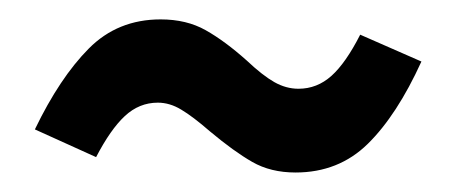

<svg xmlns="http://www.w3.org/2000/svg" viewBox="-20 -325 466 196"><path d="M231.9 -263.2Q248 -248 260 -241.2Q272 -234.4 284.7 -234.4Q303.7 -234.4 318.4 -247.6Q333 -260.7 347.7 -289.6L410.2 -262.2Q385.3 -207.5 355.5 -178.2Q325.7 -148.9 281.7 -148.9Q256.3 -148.9 237.5 -159.7Q218.8 -170.4 194.3 -190.9Q176.8 -206.1 165 -213.1Q153.3 -220.2 141.1 -220.2Q122.1 -220.2 107.4 -206.5Q92.8 -192.9 78.1 -164.6L15.6 -192.9Q41 -245.6 70.6 -275.4Q100.1 -305.2 144 -305.2Q170.4 -305.2 189.9 -294.2Q209.5 -283.2 231.9 -263.2Z"/></svg>

Font: Amiri Typewriter
Style: Bold
Weight: 700
Monospace: yes
Designer: Khaled Hosny
Version: Version 1.1